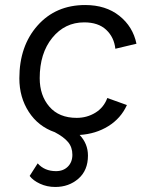

<svg xmlns="http://www.w3.org/2000/svg" viewBox="-20 -529 578 764"><path d="M285 -60Q326 -60 359.5 -80.5Q393 -101 407 -139L485 -111Q461 -58 411 -27Q361 4 297 8Q330 43 330 90Q330 149 292 182Q254 215 200 215Q167 215 139 202Q111 189 98 171L130 121Q157 152 203 152Q232 152 250 134Q268 116 268 87Q268 57 251 36.5Q234 16 198 -3Q132 -26 94.5 -84Q57 -142 57 -217Q57 -346 129.5 -427.5Q202 -509 319 -509Q401 -509 455 -466Q509 -423 523 -355L439 -335Q434 -381 402.5 -410.5Q371 -440 315 -440Q238 -440 188 -378.5Q138 -317 138 -218Q138 -149 176.5 -104.5Q215 -60 285 -60Z"/></svg>

Font: Elaine Sans
Style: Italic
Weight: 400
Italic angle: -13°
Designer: Wei Huang
Foundry: Wei Huang
Version: Version 2.001;December 24, 2019;FontCreator 12.0.0.2547 64-b